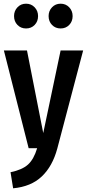

<svg xmlns="http://www.w3.org/2000/svg" viewBox="-20 -802 471 1039"><path d="M290 2Q264 98 206 153Q148 208 51 217L37 130Q100 117 131.5 88.5Q163 60 181 0H135L1 -529H126L214 -82L308 -529H430ZM186 -715Q186 -686 167.5 -667Q149 -648 121 -648Q93 -648 74.5 -667Q56 -686 56 -715Q56 -743 74.5 -762.5Q93 -782 121 -782Q149 -782 167.5 -762.5Q186 -743 186 -715ZM373 -715Q373 -686 354.5 -667Q336 -648 308 -648Q280 -648 261.5 -667Q243 -686 243 -715Q243 -743 261.5 -762.5Q280 -782 308 -782Q336 -782 354.5 -762.5Q373 -743 373 -715Z"/></svg>

Font: Fira Sans Compressed Medium
Style: Regular
Weight: 500
Width: 1
Designer: bBox Type GmbH & Carrois Corporate GbR & Edenspiekermann AG
Foundry: bBox Type GmbH & Carrois Corporate GbR & Edenspiekermann AG
Version: Version 4.301